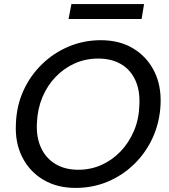

<svg xmlns="http://www.w3.org/2000/svg" viewBox="-20 -909 829 941"><path d="M350 12Q259 12 191.5 -28.5Q124 -69 88.5 -140Q53 -211 58 -303Q61 -390 94.5 -464Q128 -538 185.5 -594Q243 -650 317 -681Q391 -712 474 -712Q566 -712 633 -671.5Q700 -631 735.5 -560.5Q771 -490 767 -398Q763 -311 729.5 -236.5Q696 -162 639 -106Q582 -50 508.5 -19Q435 12 350 12ZM364 -77Q424 -77 477 -100.5Q530 -124 571 -167Q612 -210 636.5 -267.5Q661 -325 663 -393Q667 -464 643.5 -515.5Q620 -567 573.5 -594.5Q527 -622 461 -622Q400 -622 347 -598.5Q294 -575 253 -532.5Q212 -490 188 -433Q164 -376 161 -308Q157 -237 181 -185Q205 -133 252 -105Q299 -77 364 -77ZM316 -816 330 -889H686L674 -816Z"/></svg>

Font: DM Sans 28pt Medium
Style: Italic
Weight: 500
Italic angle: -10°
Version: Version 4.004;gftools[0.9.30]